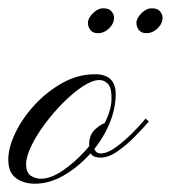

<svg xmlns="http://www.w3.org/2000/svg" viewBox="-56 -443 412 463"><path d="M28 0Q1 0 -17.5 -13.5Q-36 -27 -36 -58Q-36 -87 -19 -122.5Q-2 -158 27.5 -190Q57 -222 94.5 -243Q132 -264 173 -264Q223 -264 223 -216Q223 -179 206 -140.5Q189 -102 160 -70.5Q131 -39 97 -19.5Q63 0 28 0ZM43 -12Q66 -12 95 -31.5Q124 -51 151 -81Q178 -111 195.5 -144.5Q213 -178 213 -206Q213 -232 204 -241Q195 -250 184 -250Q167 -250 144 -235Q121 -220 97 -196Q73 -172 52.5 -144.5Q32 -117 19.5 -91Q7 -65 7 -47Q7 -27 18 -19.5Q29 -12 43 -12ZM187 -63Q171 -63 165 -70Q159 -77 159 -95Q159 -119 175.5 -133Q192 -147 202 -147Q207 -147 206.5 -143.5Q206 -140 201 -140Q197 -140 189.5 -129.5Q182 -119 176 -108Q170 -97 170 -96Q170 -73 187 -73Q203 -73 223.5 -88Q244 -103 263.5 -122.5Q283 -142 295 -157L303 -150Q290 -135 270 -114.5Q250 -94 228 -78.5Q206 -63 187 -63ZM180 -363Q168 -363 162 -370.5Q156 -378 156 -388Q156 -399 168 -411Q180 -423 193 -423Q207 -423 213 -415.5Q219 -408 219 -401Q219 -386 207 -374.5Q195 -363 180 -363ZM297 -363Q285 -363 279 -370.5Q273 -378 273 -388Q273 -399 285 -411Q297 -423 310 -423Q324 -423 330 -415.5Q336 -408 336 -401Q336 -386 324 -374.5Q312 -363 297 -363Z"/></svg>

Font: Kapakana
Style: Regular
Weight: 400
Designer: Kousuke Nagai
Version: Version 1.002